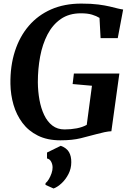

<svg xmlns="http://www.w3.org/2000/svg" viewBox="-20 -772 728 1068"><path d="M316 8.5Q243 8.5 190.5 -17.8Q138 -44 104.8 -88.5Q71.5 -133 55.2 -189Q39 -245 38 -305Q36.5 -404.5 62.8 -486.5Q89 -568.5 140 -628Q191 -687.5 264.5 -719.8Q338 -752 432 -752Q488.5 -752 526.5 -747Q564.5 -742 590.5 -735.8Q616.5 -729.5 636.5 -724.5Q643.5 -723 650.5 -721.5Q657.5 -720 665 -719L635 -560H539.5L533.5 -672.5Q516.5 -683 492 -690.5Q467.5 -698 430 -698Q364 -698 318.2 -666.2Q272.5 -634.5 244.2 -580Q216 -525.5 203.2 -457Q190.5 -388.5 190.5 -314.5Q191 -263.5 199.5 -216.5Q208 -169.5 225.8 -132.2Q243.5 -95 271.5 -73.5Q299.5 -52 339 -52Q374.5 -52 407 -58.2Q439.5 -64.5 462.5 -77.5L491.5 -295L384 -304.5L391 -363H644L599.5 -42Q584 -41.5 561.2 -36.8Q538.5 -32 517 -26Q476.5 -15 429.5 -3.2Q382.5 8.5 316 8.5ZM233 256.5 233.5 246.5Q242.5 240 251.5 225Q260.5 210 266.8 191.8Q273 173.5 272.5 158Q272 141 264.2 126.8Q256.5 112.5 241.5 109.5V76.5L318 39Q350.5 51 363.8 74Q377 97 376.5 130.5Q376.5 165.5 361 195.8Q345.5 226 322.8 247.2Q300 268.5 278 276.5Z"/></svg>

Font: Merriweather 36pt
Style: Bold Italic
Weight: 700
Italic angle: -7.8°
Version: Version 2.101